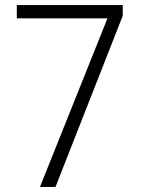

<svg xmlns="http://www.w3.org/2000/svg" viewBox="-20 -734 553 754"><path d="M137 0H198L462 -672V-714H46V-662H402Z"/></svg>

Font: Noto Sans SemiCondensed Light
Style: Regular
Weight: 300
Width: 4
Designer: Monotype Design Team
Foundry: Monotype Imaging Inc.
Version: Version 2.013